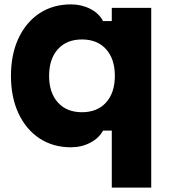

<svg xmlns="http://www.w3.org/2000/svg" viewBox="-20 -656 790 876"><path d="M490 200V-60H450Q432 -26 392 -5Q352 16 304 16Q222 16 160.5 -24.5Q99 -65 64.5 -138.5Q30 -212 30 -310Q30 -408 64.5 -481.5Q99 -555 160.5 -595.5Q222 -636 304 -636Q352 -636 392 -615.5Q432 -595 450 -560H490V-620H670V200ZM354 -144Q424 -144 464 -188.5Q504 -233 504 -310Q504 -387 464 -431.5Q424 -476 354 -476Q284 -476 244 -431.5Q204 -387 204 -310Q204 -233 244 -188.5Q284 -144 354 -144Z"/></svg>

Font: Martian Mono SemiExpanded ExtraBold
Style: Regular
Weight: 800
Width: 6
Designer: Roman Shamin
Foundry: Evil Martians
Version: Version 1.000